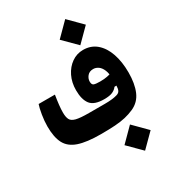

<svg xmlns="http://www.w3.org/2000/svg" viewBox="-216 -804 1018 1137"><g transform="rotate(-30 293.0 -235.0)"><path d="M258.3 4.9Q161.1 4.9 106 -13.9Q50.8 -32.7 28.1 -75.9Q5.4 -119.1 5.4 -192.4Q5.4 -230 12.2 -271.2Q19 -312.5 26.9 -334.5H138.2Q132.3 -298.8 129.2 -270Q126 -241.2 126 -218.3Q126 -187.5 134.8 -170.4Q143.6 -153.3 171.6 -146.2Q199.7 -139.2 258.3 -139.2Q314.5 -139.2 367.2 -139.2Q419.9 -139.2 451.2 -148.4Q468.3 -153.3 474.1 -165.5Q480 -177.7 480.2 -197Q480.5 -216.3 480.5 -241.2Q480.5 -281.2 470.2 -305.7Q460 -330.1 443.8 -341.3Q427.7 -352.5 409.7 -352.5Q383.3 -352.5 369.1 -335.2Q355 -317.9 355 -297.9Q355 -276.9 367.2 -272.2Q379.4 -267.6 409.2 -267.6Q438 -267.6 458 -271.7Q478 -275.9 502 -283.7L500.5 -199.2L466.8 -198.2Q456.1 -183.1 436 -173.8Q416 -164.6 378.4 -164.6Q310.1 -164.6 284.7 -197.5Q259.3 -230.5 259.3 -293.9Q259.3 -346.7 280 -388.9Q300.8 -431.2 335.9 -455.8Q371.1 -480.5 414.1 -480.5Q467.8 -480.5 505.1 -448.5Q542.5 -416.5 562 -360.1Q581.5 -303.7 581.5 -230Q581.5 -154.8 559.6 -102.8Q537.6 -50.8 485.8 -27.8Q457 -15.1 425.8 -7.8Q394.5 -0.5 354.5 2.2Q314.5 4.9 258.3 4.9ZM414.6 -512.2 325.2 -601.6 414.6 -691.4 503.9 -601.6ZM434.6 220.2 345.2 130.9 434.6 41 523.9 130.9Z"/></g></svg>

Font: Cascadia Mono
Style: Regular
Weight: 400
Monospace: yes
Designer: Aaron Bell
Foundry: Saja Typeworks
Version: Version 2404.023